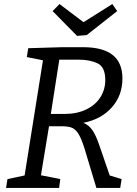

<svg xmlns="http://www.w3.org/2000/svg" viewBox="-20 -932 678 952"><path d="M524 -62 583 -44 576 0H458L398 -199Q382 -249 367 -271.5Q352 -294 331.5 -300.5Q311 -307 271 -306H223L183 -63L279 -44L273 0H10L17 -44L102 -62L193 -633L113 -649L120 -693L288 -698H392Q490 -698 538.5 -659.5Q587 -621 587 -543Q587 -458 534 -399Q481 -340 393 -323Q421 -312 438.5 -286Q456 -260 471 -216ZM232 -367H300Q361 -367 407 -389Q453 -411 477.5 -449.5Q502 -488 502 -535Q502 -600 463.5 -618Q425 -636 374 -636H274ZM394 -822 537 -912 561 -877 410 -758 362 -754 241 -877 275 -912Z"/></svg>

Font: Bitter Pro
Style: Italic
Weight: 400
Italic angle: -9°
Designer: Sol Matas, and Bitter project Authors
Foundry: Sol Matas
Version: Version 1.010